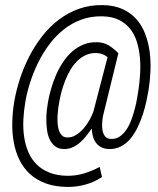

<svg xmlns="http://www.w3.org/2000/svg" viewBox="-20 -735 627 760"><path d="M568.4 -380.9Q564.9 -360.4 559.6 -335Q554.2 -309.6 545.7 -283.2Q537.1 -256.8 525.1 -231.7Q513.2 -206.5 497.1 -187Q481 -167.5 459.7 -156Q438.5 -144.5 411.6 -145Q394 -145.5 381.1 -152.1Q368.2 -158.7 359.9 -169.9Q351.6 -181.2 347.7 -195.6Q343.8 -210 343.3 -226.1Q333.5 -212.4 322.3 -198Q311 -183.6 297.6 -171.6Q284.2 -159.7 268.3 -152.3Q252.4 -145 233.9 -145Q212.9 -145 199.2 -155.3Q185.5 -165.5 177.5 -181.6Q169.4 -197.8 166.5 -218Q163.6 -238.3 163.3 -259Q163.1 -279.8 165.3 -298.6Q167.5 -317.4 169.9 -331.1Q174.3 -355.5 182.1 -383.1Q189.9 -410.6 201.4 -437.3Q212.9 -463.9 228.8 -488Q244.6 -512.2 264.9 -530.3Q285.2 -548.3 310.3 -558.6Q335.4 -568.8 365.7 -567.9Q392.1 -566.9 411.9 -554.4Q431.6 -542 449.2 -523.4L448.2 -522.9L387.7 -275.9Q385.7 -265.1 384.5 -250Q383.3 -234.9 385.5 -220.7Q387.7 -206.5 395.3 -196Q402.8 -185.5 418.9 -185.1Q438.5 -184.1 453.9 -194.6Q469.2 -205.1 480.7 -222.4Q492.2 -239.7 500.2 -261.5Q508.3 -283.2 513.9 -305.2Q519.5 -327.1 522.9 -347.2Q526.4 -367.2 528.3 -380.9Q532.7 -410.6 534.7 -443.4Q536.6 -476.1 533.7 -507.8Q530.8 -539.6 522 -568.6Q513.2 -597.7 495.8 -619.9Q478.5 -642.1 451.7 -655.8Q424.8 -669.4 385.7 -670.4Q340.8 -671.4 302.5 -657.5Q264.2 -643.6 232.4 -618.4Q200.7 -593.3 175.3 -559.3Q149.9 -525.4 131.1 -487.3Q112.3 -449.2 99.4 -408.9Q86.4 -368.7 80.1 -330.6Q74.2 -296.4 72.5 -261.5Q70.8 -226.6 75.4 -194.3Q80.1 -162.1 91.8 -134Q103.5 -106 124.3 -85Q145 -64 175.5 -51.8Q206.1 -39.6 248.5 -39.1Q281.7 -39.1 313.5 -48.8Q345.2 -58.6 374.5 -74.2L383.8 -34.2Q353.5 -14.2 318.1 -4.4Q282.7 5.4 246.6 4.9Q197.3 4.4 160.6 -9.3Q124 -22.9 98.4 -46.4Q72.8 -69.8 57.1 -101.8Q41.5 -133.8 34.7 -170.9Q27.8 -208 28.6 -248.8Q29.3 -289.6 36.1 -331.1Q43.5 -375 58.3 -421.1Q73.2 -467.3 95.2 -510.3Q117.2 -553.2 146.5 -591.1Q175.8 -628.9 212.4 -656.7Q249 -684.6 292.7 -700.2Q336.4 -715.8 387.7 -714.8Q433.1 -713.9 465.8 -698.7Q498.5 -683.6 520.5 -658.4Q542.5 -633.3 554.9 -600.3Q567.4 -567.4 572.3 -530.8Q577.1 -494.1 575.7 -455.6Q574.2 -417 568.4 -380.9ZM214.4 -331.1Q212.9 -323.2 210.9 -309.8Q209 -296.4 208 -281Q207 -265.6 207.8 -250Q208.5 -234.4 212.4 -221.4Q216.3 -208.5 224.1 -200Q231.9 -191.4 245.1 -190.9Q263.2 -189.9 280 -200.2Q296.9 -210.4 310.5 -226.1Q324.2 -241.7 334.2 -260Q344.2 -278.3 349.6 -293L405.8 -508.8Q396.5 -516.1 387.2 -520Q377.9 -523.9 365.7 -524.9Q341.3 -526.4 321.5 -517.8Q301.8 -509.3 286.1 -493.9Q270.5 -478.5 258.5 -458.3Q246.6 -438 238 -416Q229.5 -394 223.6 -372.1Q217.8 -350.1 214.4 -331.1Z"/></svg>

Font: TypoPRO Roboto Mono
Style: Italic
Weight: 300
Designer: Google
Version: Version 2.000986; 2015; ttfautohint (v1.3)